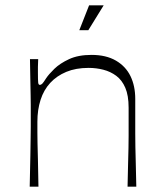

<svg xmlns="http://www.w3.org/2000/svg" viewBox="-20 -704 615 724"><path d="M92 0Q94 -74 94.5 -116.5Q95 -159 95.5 -184Q96 -209 96 -226.5Q96 -244 96 -269Q96 -292 96 -309Q96 -326 95.5 -345.5Q95 -365 94.5 -397Q94 -429 93 -481H124Q123 -465 123 -452Q123 -439 123 -430Q123 -401 124 -392.5Q125 -384 130 -384Q135 -384 139.5 -388.5Q144 -393 154 -409Q164 -424 185 -444.5Q206 -465 240.5 -481Q275 -497 325 -497Q380 -497 417 -475.5Q454 -454 472 -417Q490 -380 490 -331Q490 -287 490 -256Q490 -225 490 -200.5Q490 -176 490.5 -149.5Q491 -123 492 -88Q493 -53 494 0H461Q462 -53 463 -87.5Q464 -122 464.5 -146.5Q465 -171 465 -192Q465 -213 465 -237.5Q465 -262 465 -298Q465 -344 452.5 -373Q440 -402 418.5 -418Q397 -434 370 -441Q343 -448 314 -448Q266 -448 230 -433Q194 -418 169.5 -391.5Q145 -365 133 -327.5Q121 -290 121 -245Q121 -221 121 -203.5Q121 -186 121.5 -163.5Q122 -141 123 -103.5Q124 -66 125 0ZM279 -590 316 -684H371L313 -590Z"/></svg>

Font: Ojuju Light
Style: Regular
Weight: 300
Designer: Chisaokwu Joboson, Mirko Velimirovic
Foundry: Udi Foundry
Version: Version 1.000